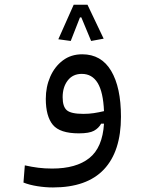

<svg xmlns="http://www.w3.org/2000/svg" viewBox="-20 -575 626 823"><path d="M207 228.5Q174.3 228.5 140.4 223.1Q106.4 217.8 80.6 207.5L86.4 133.8Q116.7 140.6 144 144Q171.4 147.5 203.6 147.5Q306.6 147.5 363 102.5Q419.4 57.6 425.8 -44.9H413.6Q402.8 -25.4 382.6 -14.4Q362.3 -3.4 317.9 -3.4Q236.8 -3.4 206.5 -40Q176.3 -76.7 176.3 -151.4Q176.3 -202.6 195.3 -246.1Q214.4 -289.6 249.3 -315.9Q284.2 -342.3 332.5 -342.3Q414.1 -342.3 456.3 -271.5Q498.5 -200.7 498.5 -74.7Q498.5 73.7 425.5 151.1Q352.5 228.5 207 228.5ZM425.8 -98.6Q422.4 -180.2 398.7 -219.2Q375 -258.3 330.6 -258.3Q292 -258.3 270.3 -230Q248.5 -201.7 248.5 -158.2Q248.5 -117.7 266.6 -102.3Q284.7 -86.9 337.4 -86.9Q361.3 -86.9 382.3 -90.1Q403.3 -93.3 425.8 -98.6ZM355 -554.7 424.3 -409.2 370.6 -399.4 328.6 -500.5H322.8L283.2 -399.4L230 -406.7L295.9 -554.7Z"/></svg>

Font: Cascadia Code PL SemiLight
Style: Regular
Weight: 350
Monospace: yes
Designer: Aaron Bell
Foundry: Saja Typeworks
Version: Version 2404.023; ttfautohint (v1.8.4)